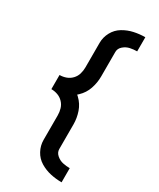

<svg xmlns="http://www.w3.org/2000/svg" viewBox="-266 -988 1032 1247"><g transform="rotate(30 250.0 -365.0)"><path d="M430 179Q388 179 346.5 170Q305 161 268.5 139Q232 117 211.5 79Q191 41 191 -1V-185Q191 -210 184 -234Q177 -258 159.5 -276.5Q142 -295 118.5 -303.5Q95 -312 70 -312V-418Q95 -418 118.5 -426.5Q142 -435 159.5 -453.5Q177 -472 184 -496Q191 -520 191 -545V-729Q191 -771 211.5 -809Q232 -847 268.5 -869Q305 -891 346.5 -900Q388 -909 430 -909V-803Q404 -803 378 -797.5Q352 -792 330.5 -773.5Q309 -755 309 -729V-545Q309 -498 293.5 -452.5Q278 -407 243 -374Q238 -369 233 -365Q238 -361 243 -356Q278 -323 293.5 -277.5Q309 -232 309 -185V-1Q309 25 330.5 43.5Q352 62 378 67.5Q404 73 430 73Z"/></g></svg>

Font: Iosevka SS01
Style: Bold
Weight: 700
Monospace: yes
Designer: Belleve Invis
Foundry: Belleve Invis
Version: 2.3.3; ttfautohint (v1.8.3)